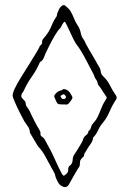

<svg xmlns="http://www.w3.org/2000/svg" viewBox="-20 -732 514 764"><path d="M256 -1Q247 17 231 11Q215 5 207 -14L201 -28Q200 -37 195 -46.5Q190 -56 185 -64Q174 -84 161 -108.5Q148 -133 131 -150L99 -204Q99 -217 91.5 -228Q84 -239 77 -249Q71 -260 59.5 -282.5Q48 -305 39 -326Q30 -347 30 -353Q33 -370 41 -384Q49 -401 65 -426.5Q81 -452 97.5 -478.5Q114 -505 126 -525Q138 -545 139 -550Q148 -555 147.5 -564Q147 -573 154 -580Q162 -589 168.5 -598.5Q175 -608 180 -618Q185 -629 190 -640.5Q195 -652 202 -662Q206 -667 206.5 -671Q207 -675 208 -679Q211 -687 214.5 -694.5Q218 -702 225 -708Q234 -715 240 -709Q253 -699 260 -688.5Q267 -678 277 -653Q282 -641 290 -629.5Q298 -618 302 -598Q304 -587 311 -577.5Q318 -568 322 -557Q325 -551 334.5 -534.5Q344 -518 354 -501.5Q364 -485 367 -478Q371 -471 375.5 -464Q380 -457 381 -447Q381 -442 384 -437Q387 -432 391 -428Q408 -412 418 -391.5Q428 -371 441 -353Q447 -344 442 -336Q427 -314 416 -288Q405 -262 388 -242Q377 -229 370 -213Q363 -197 350 -184Q350 -172 341 -160Q332 -148 315 -119Q316 -111 310 -106.5Q304 -102 301 -96Q298 -92 298 -81.5Q298 -71 295 -68Q288 -58 275.5 -36Q263 -14 256 -1ZM227 -39Q232 -32 234.5 -33Q237 -34 244 -40Q252 -47 251.5 -57.5Q251 -68 258 -73Q268 -80 269 -94.5Q270 -109 275 -116Q279 -122 287 -134.5Q295 -147 302.5 -160Q310 -173 311 -178Q313 -187 322 -193.5Q331 -200 332 -210Q340 -216 342 -225Q344 -234 350 -241Q361 -252 368 -266Q375 -280 381 -296Q389 -317 395.5 -326.5Q402 -336 405 -344L377 -387Q375 -390 372 -393Q369 -396 369 -399Q368 -408 362.5 -415Q357 -422 355 -430Q354 -434 345 -450.5Q336 -467 325 -488.5Q314 -510 303 -528Q292 -546 286 -553Q279 -562 270 -580.5Q261 -599 252.5 -618Q244 -637 238 -646Q232 -643 229 -636.5Q226 -630 220 -620Q212 -614 199.5 -593Q187 -572 176 -550Q165 -528 161 -519Q157 -510 153.5 -500.5Q150 -491 139 -485Q126 -454 107 -427.5Q88 -401 75 -372Q73 -367 68.5 -361.5Q64 -356 65 -348Q66 -342 74 -335Q82 -328 82 -323Q82 -313 88 -305.5Q94 -298 98 -290Q118 -246 138 -213Q142 -206 141 -199.5Q140 -193 147 -188Q155 -183 159 -175Q163 -167 167 -160Q183 -133 197.5 -100Q212 -67 227 -39ZM246 -316Q213 -316 210 -319Q205 -325 202 -332.5Q199 -340 196 -347Q194 -352 203 -361Q212 -370 219 -371Q225 -372 229 -375.5Q233 -379 242 -376Q253 -371 258.5 -363Q264 -355 268 -346Q270 -342 260.5 -329Q251 -316 246 -316ZM236 -338Q238 -338 241 -342Q244 -346 243 -347Q241 -350 239.5 -352.5Q238 -355 235 -356Q232 -358 231 -356.5Q230 -355 228 -355Q226 -354 223 -352Q220 -350 221 -348Q223 -344 226 -340Q227 -338 236 -338Z"/></svg>

Font: Sankofa Display
Style: Regular
Weight: 400
Designer: Batsirai Madzonga
Foundry: Batsirai Madzonga
Version: Version 1.000; ttfautohint (v1.8.4.7-5d5b)